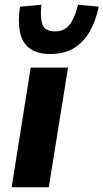

<svg xmlns="http://www.w3.org/2000/svg" viewBox="-20 -787 435 807"><path d="M29 0 109 -503H266L185 0ZM192 -560Q135 -560 103.5 -584.5Q72 -609 63.5 -654Q55 -699 64 -759L154 -767Q148 -713 158.5 -684Q169 -655 211 -655Q251 -655 273 -684Q295 -713 308 -767L395 -759Q383 -700 357 -654.5Q331 -609 290.5 -584.5Q250 -560 192 -560Z"/></svg>

Font: Nunito Sans 7pt SemiCondensed ExtraBold
Style: Italic
Weight: 800
Width: 4
Italic angle: -9°
Designer: Vernon Adams
Foundry: Vernon Adams
Version: Version 3.101;gftools[0.9.27]